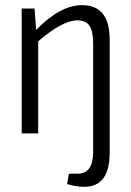

<svg xmlns="http://www.w3.org/2000/svg" viewBox="-20 -517 506 744"><path d="M298 -497Q405 -497 405 -364V75Q405 207 306 207Q273 207 240 196L247 156H282Q341 156 341 71V-347Q341 -396 327 -417Q313 -438 280 -438Q222 -438 128 -357V0H64V-484H114L120 -401Q213 -497 298 -497Z"/></svg>

Font: exo2condensed_l
Style: Regular
Weight: 300
Width: 3
Designer: Natanael Gama
Version: Version 1.001;PS 001.001;hotconv 1.0.70;makeotf.lib2.5.58329